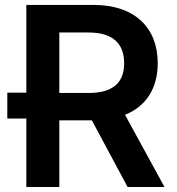

<svg xmlns="http://www.w3.org/2000/svg" viewBox="-20 -747 707 767"><path d="M489.7 0H637.1L479.4 -288.4C565 -322.4 610.1 -396 610.1 -494.7C610.1 -633.5 521 -727.3 354 -727.3H85.2V-376.8H9.2V-273.4H85.2V0H217V-266.3H346.9ZM217 -617.2H333.5C431.8 -617.2 475.9 -572.1 475.9 -494.7C475.9 -417.3 431.8 -375.7 334.5 -375.7H217Z"/></svg>

Font: TID UI Semi Bold
Style: Regular
Weight: 600
Designer: The TID Project Authors
Foundry: Bakken & Bæck
Version: Version 1.001;hotconv 1.0.109;makeotfexe 2.5.65596